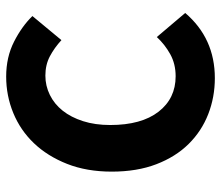

<svg xmlns="http://www.w3.org/2000/svg" viewBox="-67 -637 716 622"><g transform="rotate(-90 291.0 -326.0)"><path d="M349 12Q287 12 232 -9.5Q177 -31 135.5 -73Q94 -115 70 -177.5Q46 -240 46 -322Q46 -403 71 -466.5Q96 -530 138 -574Q180 -618 236 -641Q292 -664 354 -664Q417 -664 467 -638.5Q517 -613 550 -579L472 -485Q447 -508 419.5 -522.5Q392 -537 357 -537Q324 -537 294.5 -522.5Q265 -508 243.5 -481Q222 -454 209.5 -415Q197 -376 197 -327Q197 -226 240 -170.5Q283 -115 355 -115Q395 -115 426.5 -132.5Q458 -150 482 -176L560 -84Q478 12 349 12Z"/></g></svg>

Font: TT Toshiba Sans
Style: Bold
Weight: 700
Designer: Paul D. Hunt
Foundry: Toshiba Corporation
Version: Version 2.020;PS 2.000;hotconv 1.0.86;makeotf.lib2.5.63406